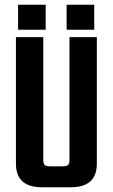

<svg xmlns="http://www.w3.org/2000/svg" viewBox="-20 -787 474 807"><path d="M272 -631H387V-99Q387 0 278 0H156Q47 0 47 -99V-631H162V-115Q162 -99 168 -93.5Q174 -88 190 -88H243Q260 -88 266 -93.5Q272 -99 272 -115ZM172 -767V-662H56V-767ZM376 -767V-662H260V-767Z"/></svg>

Font: Teko Medium
Style: Regular
Weight: 500
Designer: Manushi Parikh, Jonny Pinhorn
Foundry: Indian Type Foundry
Version: Version 1.106;PS 1.0;hotconv 1.0.78;makeotf.lib2.5.61930; tt